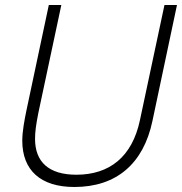

<svg xmlns="http://www.w3.org/2000/svg" viewBox="-20 -731 727 767"><path d="M277 16C444 16 553 -76 589 -248L687 -711H637L539 -251C508 -104 417 -33 285 -33C174 -33 120 -85 120 -176C120 -205 124 -233 133 -279L225 -711H175L85 -287C78 -252 69 -207 69 -169C69 -51 142 16 277 16Z"/></svg>

Font: Geist ExtraLight
Style: Italic
Weight: 200
Italic angle: -12°
Designer: Basement.studio, Andrés Briganti, Mateo Zaragoza
Foundry: Basement.studio, Vercel, Andrés Briganti, Guido Ferreyra, Mateo Zaragoza
Version: Version 1.500